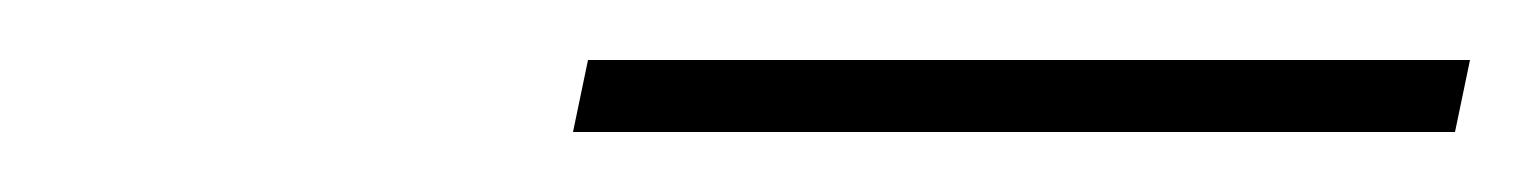

<svg xmlns="http://www.w3.org/2000/svg" viewBox="-20 -658 510 64"><path d="M176 -638 171 -614H465L470 -638Z"/></svg>

Font: LT Wave Thin
Style: Italic
Weight: 100
Designer: Daniel Lyons
Version: Version 2.5 (Glyphs App)